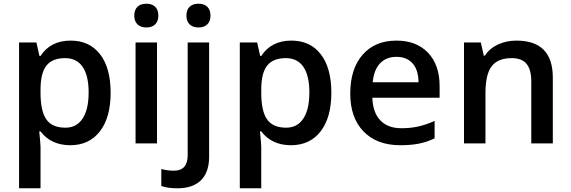

<svg xmlns="http://www.w3.org/2000/svg" viewBox="-20 -767 3055 1027"><path d="M356 9.8Q253.4 9.8 196.8 -64H189.9Q196.8 4.4 196.8 19V240.2H82V-540H174.8Q178.7 -524.9 190.9 -467.8H196.8Q250.5 -549.8 357.9 -549.8Q459 -549.8 515.4 -476.6Q571.8 -403.3 571.8 -271Q571.8 -138.7 514.4 -64.5Q457 9.8 356 9.8ZM328.1 -456.1Q259.8 -456.1 228.3 -416Q196.8 -376 196.8 -288.1V-271Q196.8 -172.4 228 -128.2Q259.3 -84 330.1 -84Q389.6 -84 421.9 -132.8Q454.1 -181.6 454.1 -272Q454.1 -362.8 422.1 -409.4Q390.1 -456.1 328.1 -456.1Z M819.8 0H705.1V-540H819.8ZM698.2 -683.1Q698.2 -713.9 715.1 -730.5Q731.9 -747.1 763.2 -747.1Q793.5 -747.1 810.3 -730.5Q827.1 -713.9 827.1 -683.1Q827.1 -653.8 810.3 -637Q793.5 -620.1 763.2 -620.1Q731.9 -620.1 715.1 -637Q698.2 -653.8 698.2 -683.1Z M928.7 240.2Q877 240.2 842.8 228V137.2Q876 146 910.6 146Q983.9 146 983.9 63V-540H1098.6V70.8Q1098.6 154.3 1054.9 197.3Q1011.2 240.2 928.7 240.2ZM977.1 -683.1Q977.1 -713.9 993.9 -730.5Q1010.7 -747.1 1042 -747.1Q1072.3 -747.1 1089.1 -730.5Q1106 -713.9 1106 -683.1Q1106 -653.8 1089.1 -637Q1072.3 -620.1 1042 -620.1Q1010.7 -620.1 993.9 -637Q977.1 -653.8 977.1 -683.1Z M1536.6 9.8Q1434.1 9.8 1377.4 -64H1370.6Q1377.4 4.4 1377.4 19V240.2H1262.7V-540H1355.5Q1359.4 -524.9 1371.6 -467.8H1377.4Q1431.2 -549.8 1538.6 -549.8Q1639.6 -549.8 1696 -476.6Q1752.4 -403.3 1752.4 -271Q1752.4 -138.7 1695.1 -64.5Q1637.7 9.8 1536.6 9.8ZM1508.8 -456.1Q1440.4 -456.1 1408.9 -416Q1377.4 -376 1377.4 -288.1V-271Q1377.4 -172.4 1408.7 -128.2Q1439.9 -84 1510.7 -84Q1570.3 -84 1602.5 -132.8Q1634.8 -181.6 1634.8 -272Q1634.8 -362.8 1602.8 -409.4Q1570.8 -456.1 1508.8 -456.1Z M2121.6 9.8Q1995.6 9.8 1924.6 -63.7Q1853.5 -137.2 1853.5 -266.1Q1853.5 -398.4 1919.4 -474.1Q1985.4 -549.8 2100.6 -549.8Q2207.5 -549.8 2269.5 -484.9Q2331.5 -419.9 2331.5 -306.2V-244.1H1971.7Q1974.1 -165.5 2014.2 -123.3Q2054.2 -81.1 2127 -81.1Q2174.8 -81.1 2216.1 -90.1Q2257.3 -99.1 2304.7 -120.1V-26.9Q2262.7 -6.8 2219.7 1.5Q2176.8 9.8 2121.6 9.8ZM2100.6 -462.9Q2045.9 -462.9 2012.9 -428.2Q1980 -393.6 1973.6 -327.1H2218.8Q2217.8 -394 2186.5 -428.5Q2155.3 -462.9 2100.6 -462.9Z M2937 0H2821.8V-332Q2821.8 -394.5 2796.6 -425.3Q2771.5 -456.1 2716.8 -456.1Q2644 -456.1 2610.4 -413.1Q2576.7 -370.1 2576.7 -269V0H2461.9V-540H2551.8L2567.9 -469.2H2573.7Q2598.1 -507.8 2643.1 -528.8Q2688 -549.8 2742.7 -549.8Q2937 -549.8 2937 -352.1Z"/></svg>

Font: Samim Medium FD
Style: Medium-FD
Weight: 500
Foundry: DejaVu fonts team - Redesigned by Saber Rastikerdar
Version: Version 4.0.5